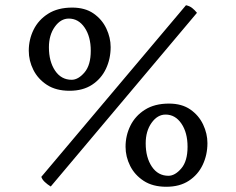

<svg xmlns="http://www.w3.org/2000/svg" viewBox="-20 -706 903 734"><path d="M174 7Q161 -1 151 -10.5Q141 -20 138 -30L691 -686Q705 -683 714.5 -675.5Q724 -668 733 -657ZM246 -359Q194 -359 159.5 -381.5Q125 -404 107.5 -439Q90 -474 90 -512Q90 -555 108.5 -592.5Q127 -630 164 -653.5Q201 -677 256 -677Q305 -677 337.5 -654.5Q370 -632 386.5 -597Q403 -562 403 -526Q403 -481 385 -443Q367 -405 332 -382Q297 -359 246 -359ZM254 -401Q279 -401 303 -429Q327 -457 327 -512Q327 -566 303.5 -600.5Q280 -635 243 -635Q212 -635 189.5 -603.5Q167 -572 167 -525Q167 -471 190.5 -436Q214 -401 254 -401ZM616 8Q564 8 529.5 -14.5Q495 -37 477.5 -72Q460 -107 460 -145Q460 -188 478.5 -225.5Q497 -263 534 -286.5Q571 -310 626 -310Q675 -310 707.5 -287.5Q740 -265 756.5 -230Q773 -195 773 -159Q773 -114 755 -76Q737 -38 702 -15Q667 8 616 8ZM624 -34Q649 -34 673 -62Q697 -90 697 -145Q697 -199 673.5 -233.5Q650 -268 613 -268Q582 -268 559.5 -236.5Q537 -205 537 -158Q537 -104 560.5 -69Q584 -34 624 -34Z"/></svg>

Font: Vollkorn
Style: Regular
Weight: 400
Designer: Friedrich Althausen
Foundry: Friedrich Althausen
Version: Version 5.001